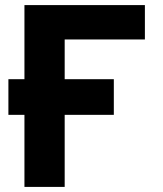

<svg xmlns="http://www.w3.org/2000/svg" viewBox="-20 -734 640 754"><path d="M76 0V-283H13V-423H76V-714H549V-579H234V-423H427V-283H234V0Z"/></svg>

Font: Noto Sans Mono ExtraBold
Style: Regular
Weight: 800
Designer: Monotype Design Team
Foundry: Monotype Imaging Inc.
Version: Version 2.014